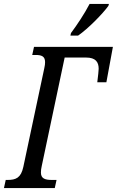

<svg xmlns="http://www.w3.org/2000/svg" viewBox="-52 -951 591 971"><path d="M304 -771H343C395 -807 467 -881 496 -921L499 -931H401C375 -881 337 -824 307 -784ZM-32 0H225L234 -41H210C176 -41 155 -48 155 -78C155 -88 156 -99 159 -111L275 -660H383C432 -660 447 -637 447 -603C447 -597 446 -586 445 -578L440 -535H486L519 -714H120L111 -673H128C157 -673 176 -667 176 -637C176 -628 175 -619 172 -606L66 -107C54 -51 28 -41 -14 -41H-23Z"/></svg>

Font: Noto Serif ExtraCondensed
Style: Italic
Weight: 400
Width: 2
Italic angle: -12°
Designer: Monotype Design Team
Foundry: Monotype Imaging Inc.
Version: Version 2.014